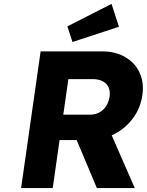

<svg xmlns="http://www.w3.org/2000/svg" viewBox="-20 -963 751 983"><path d="M88 0 188 -700H503Q570 -700 620.5 -671Q671 -642 694.5 -591.5Q718 -541 709 -477Q700 -411 661.5 -358.5Q623 -306 564.5 -276Q506 -246 438 -246H285L250 0ZM476 0 343 -316 521 -341 670 0ZM304 -376H442Q468 -376 489 -387.5Q510 -399 523.5 -420Q537 -441 541 -468Q545 -495 536 -515.5Q527 -536 506 -547Q485 -558 453 -558H330ZM351 -748 325 -828 551 -943 589 -826Z"/></svg>

Font: Lexend
Style: Bold Italic
Weight: 700
Italic angle: -8.13011°
Designer: Bonnie Shaver-Troup, Thomas Jockin
Foundry: Lexend
Version: Version 1.007